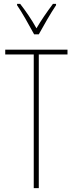

<svg xmlns="http://www.w3.org/2000/svg" viewBox="-20 -970 376 990"><path d="M156 -793H180C206 -840 240 -900 269 -943V-950H253C219 -904 194 -868 168 -824C144 -868 110 -917 84 -950H68V-943C90 -912 129 -843 156 -793ZM180 0V-689H328V-714H7V-689H154V0Z"/></svg>

Font: Noto Sans Devanagari ExtraCondensed Thin
Style: Regular
Weight: 100
Width: 2
Designer: Jelle Bosma - Monotype Design Team
Foundry: Monotype Imaging Inc.
Version: Version 2.004